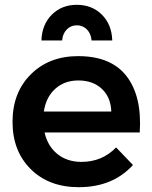

<svg xmlns="http://www.w3.org/2000/svg" viewBox="-20 -772 632 797"><path d="M238 -604H152Q154 -670 195 -711Q236 -752 299 -752Q362 -752 403 -711Q444 -670 446 -604H360Q358 -632 341 -649.5Q324 -667 299 -667Q274 -667 257 -649.5Q240 -632 238 -604ZM304 -539Q442 -539 506 -455Q570 -371 560 -222H165Q178 -165 218.5 -132.5Q259 -100 318 -100Q404 -100 462 -160L532 -87Q448 5 307 5Q183 5 107.5 -70Q32 -145 32 -266Q32 -388 108 -463.5Q184 -539 304 -539ZM162 -309H442Q440 -368 403 -403Q366 -438 305 -438Q248 -438 209.5 -403.5Q171 -369 162 -309Z"/></svg>

Font: Montserrat arm Medium
Style: Regular
Weight: 500
Designer: Julieta Ulanovsky
Foundry: Julieta Ulanovsky
Version: Version 6.000;PS 006.000;hotconv 1.0.88;makeotf.lib2.5.64775